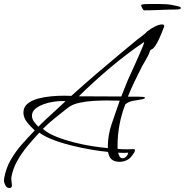

<svg xmlns="http://www.w3.org/2000/svg" viewBox="-97 -743 931 967"><path d="M-50 204Q-63 204 -70 190.5Q-77 177 -77 166Q-77 164 -76.5 161Q-76 158 -76 155Q-67 104 -43.5 63Q-20 22 12 -14.5Q44 -51 78 -86Q59 -103 40 -126.5Q21 -150 21 -176Q21 -204 42 -221Q63 -238 95 -246.5Q127 -255 162 -258Q197 -261 225 -261Q236 -261 245.5 -260.5Q255 -260 262 -260Q324 -316 387.5 -370.5Q451 -425 515 -478L596 -545Q607 -553 617 -560.5Q627 -568 636 -576Q639 -579 641.5 -582Q644 -585 648 -587Q659 -597 681.5 -608.5Q704 -620 719 -620Q730 -620 730 -612Q730 -608 729 -607Q724 -593 715 -571.5Q706 -550 695.5 -529.5Q685 -509 674 -499Q672 -497 669.5 -496Q667 -495 664 -493Q658 -489 657.5 -485Q657 -481 654 -474Q647 -458 637.5 -442Q628 -426 619 -410Q600 -373 581.5 -334.5Q563 -296 547 -256H585Q595 -256 604.5 -256Q614 -256 623 -255Q625 -255 629 -254Q633 -253 633 -250Q633 -247 627 -245.5Q621 -244 619 -243Q600 -240 574.5 -235.5Q549 -231 534 -217Q495 -117 495 -7Q495 -3 495 0Q495 3 496 7Q508 8 520 8.5Q532 9 545 9Q553 9 560.5 8.5Q568 8 575 8Q583 8 583 13Q583 21 571.5 36.5Q560 52 553 57Q543 64 531 68Q519 72 506 72Q480 72 466 60.5Q452 49 447 22Q412 19 365 11Q318 3 268 -9Q218 -21 174 -37.5Q130 -54 101 -75Q71 -43 41.5 -7.5Q12 28 -10 67Q-32 106 -40 151V160Q-40 167 -38.5 175Q-37 183 -37 191Q-37 204 -50 204ZM514 -257Q522 -278 530.5 -299Q539 -320 547 -340Q550 -347 559 -366.5Q568 -386 580 -412.5Q592 -439 603 -464Q614 -489 621.5 -507.5Q629 -526 629 -530Q629 -531 628.5 -531Q628 -531 628 -531Q541 -472 458 -402Q375 -332 300 -258ZM446 3V-2Q446 -64 466.5 -122Q487 -180 506 -236Q490 -236 473.5 -236.5Q457 -237 441 -237Q414 -237 376.5 -235Q339 -233 303.5 -225.5Q268 -218 246 -201Q214 -176 181 -149.5Q148 -123 119 -94Q145 -71 186.5 -54.5Q228 -38 275 -26Q322 -14 367 -7Q412 0 446 3ZM96 -105Q129 -138 164 -169.5Q199 -201 233 -233Q228 -234 222.5 -234Q217 -234 212 -234Q197 -234 172 -230.5Q147 -227 122.5 -218Q98 -209 81 -195Q64 -181 64 -160Q64 -144 74.5 -130Q85 -116 96 -105ZM521 54Q530 54 539 45Q548 36 548 27V26Q544 26 538.5 26.5Q533 27 528 27Q521 27 513.5 26.5Q506 26 498 26Q500 35 505 44.5Q510 54 521 54ZM629 -691Q625 -691 619.5 -701.5Q614 -712 614 -716L615 -719Q623 -722 636.5 -722.5Q650 -723 664 -723H696Q742 -723 767 -718.5Q792 -714 798 -712Q814 -708 814 -703Q814 -699 807 -697Q800 -695 789 -695Q752 -695 709.5 -693Q667 -691 629 -691Z"/></svg>

Font: Bonheur Royale
Style: Regular
Weight: 400
Designer: Robert E. Leuschke
Foundry: Robert E. Leuschke
Version: Version 1.010; ttfautohint (v1.8.3)